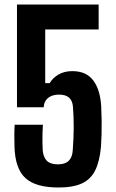

<svg xmlns="http://www.w3.org/2000/svg" viewBox="-20 -820 513 849"><path d="M238.9 9.1Q137.6 9.1 92.2 -32.7Q46.9 -74.5 44.1 -171.1Q43.4 -199.9 43.4 -222Q43.4 -244.2 44.9 -268.5H169.7Q168.3 -251.7 167.9 -230.7Q167.4 -209.7 167.7 -189.5Q167.9 -169.4 168.9 -155Q171.7 -124.4 187.4 -108.8Q203.1 -93.3 235.5 -93.3Q267.9 -93.3 283.8 -108.8Q299.7 -124.4 301.7 -155Q305.5 -205.3 305.9 -252.9Q306.3 -300.6 302.7 -346.4Q301 -374.1 285.8 -387.9Q270.6 -401.6 241.8 -401.6Q221.1 -401.6 206 -395Q191 -388.3 182.5 -375.8Q174 -363.3 173.5 -345.8H55.1V-800H416.2V-689.7H179.9V-452.4H199.8Q211.9 -474.4 237.9 -490Q263.9 -505.5 299.9 -505.5Q361.9 -505.5 392.8 -463.8Q423.7 -422 427.5 -348.8Q429 -317.3 429.5 -286.5Q429.9 -255.8 429.1 -226.7Q428.4 -197.5 426.5 -171.1Q420.7 -106.7 401.1 -67Q381.6 -27.3 342.5 -9.1Q303.4 9.1 238.9 9.1Z"/></svg>

Font: Big Shoulders Thin
Style: Regular
Weight: 100
Designer: Patric King
Foundry: XO Type Co
Version: Version 2.002